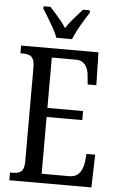

<svg xmlns="http://www.w3.org/2000/svg" viewBox="-61 -973 622 1014"><g transform="rotate(5 249.5 -465.5)"><path d="M28 0V-41H45Q63 -41 76 -46Q89 -51 96 -65.5Q103 -80 103 -107V-602Q103 -633 95.5 -648Q88 -663 75 -668Q62 -673 45 -673H28V-714H438L442 -540H396L392 -582Q391 -604 383.5 -623Q376 -642 361.5 -653.5Q347 -665 322 -665H195V-398H384V-350H195V-49H341Q367 -49 382.5 -60.5Q398 -72 406.5 -91Q415 -110 418 -132L422 -174H468L463 0ZM210 -771Q202 -794 187 -820.5Q172 -847 156.5 -873Q141 -899 128 -918V-931H165Q179 -915 194.5 -898Q210 -881 224.5 -863Q239 -845 251 -826Q263 -845 277.5 -863Q292 -881 307.5 -898Q323 -915 337 -931H374V-918Q362 -899 346 -873Q330 -847 316 -820.5Q302 -794 293 -771Z"/></g></svg>

Font: Noto Serif Khmer ExtraCondensed
Style: Regular
Weight: 400
Width: 2
Designer: Danh Hong and the Monotype Design Team
Foundry: Monotype Imaging Inc.
Version: Version 2.004